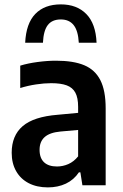

<svg xmlns="http://www.w3.org/2000/svg" viewBox="-20 -824 546 854"><path d="M450 -342V0H346.5L337.5 -57.5H331Q308.5 -24 273 -7.2Q237.5 9.5 193 9.5Q144 9.5 107.8 -9.2Q71.5 -28 51.8 -62.8Q32 -97.5 32 -144.5Q32 -221 81 -263Q130 -305 236.5 -313.5L327.5 -322V-348.5Q327.5 -389 315.2 -411.8Q303 -434.5 277 -444.2Q251 -454 207.5 -454Q176.5 -454 140.2 -448.5Q104 -443 70 -432.5V-532Q104 -542.5 147 -548.2Q190 -554 229.5 -554Q306.5 -554 354.8 -533.8Q403 -513.5 426.5 -467.2Q450 -421 450 -342ZM327.5 -128.5V-246L249 -239Q201 -234.5 178.5 -214.2Q156 -194 156 -157.5Q156 -121 176 -102.2Q196 -83.5 233.5 -83.5Q259.5 -83.5 284 -94.2Q308.5 -105 327.5 -128.5ZM250.5 -804.5Q322 -804.5 364 -761.5Q406 -718.5 409.5 -634H330.5Q327.5 -687.5 307.5 -712.5Q287.5 -737.5 250.5 -737.5Q212 -737.5 192.8 -712.8Q173.5 -688 171 -634H92Q96 -719.5 137 -762Q178 -804.5 250.5 -804.5Z"/></svg>

Font: Encode Sans Semi Condensed SmBd
Style: Regular
Weight: 600
Width: 4
Designer: Multiple Designers
Foundry: Impallari Type
Version: Version 2.000